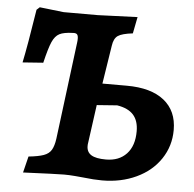

<svg xmlns="http://www.w3.org/2000/svg" viewBox="-49 -703 771 762"><g transform="rotate(5 336.0 -321.5)"><path d="M310 5Q301 4 277 2Q253 0 233 0Q206 0 70 6L86 -59Q125 -63 146 -70.5Q167 -78 176.5 -94Q186 -110 190 -139L239 -527Q240 -533 240 -542Q240 -555 235 -559.5Q230 -564 219 -563Q183 -562 165.5 -553Q148 -544 137 -519Q126 -494 112 -435L30 -429Q44 -495 67 -642L79 -653L175 -642H311L469 -648L456 -582Q413 -577 397 -566Q381 -555 377 -526L353 -373H450Q547 -373 599 -331.5Q651 -290 651 -214Q651 -150 616.5 -98.5Q582 -47 521 -18.5Q460 10 385 10Q352 10 310 5ZM505 -196Q505 -238 484 -261.5Q463 -285 419 -292L338 -286L317 -133Q316 -129 316 -121Q316 -97 334.5 -85.5Q353 -74 393 -74Q445 -74 475 -106Q505 -138 505 -196Z"/></g></svg>

Font: Alegreya SC
Style: Bold Italic
Weight: 700
Italic angle: -7°
Designer: Juan Pablo del Peral
Foundry: Huerta Tipografica
Version: Version 2.007; ttfautohint (v1.6)